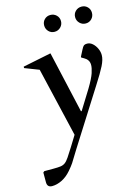

<svg xmlns="http://www.w3.org/2000/svg" viewBox="-163 -736 749 1048"><g transform="rotate(-15 211.0 -212.5)"><path d="M-2 240Q-30 240 -30 211V156L-23 150H28Q54 150 69 148Q84 146 95 138Q106 130 118.5 111.5Q131 93 151 61L188 1L96 -391L16 -422V-430L173 -462H176L255 -114H259L326 -222Q356 -272 365 -299.5Q374 -327 374 -344Q374 -360 366.5 -371Q359 -382 346 -389L332 -397V-402L350 -437Q358 -453 364 -457.5Q370 -462 382 -462Q399 -462 413 -449.5Q427 -437 435.5 -418.5Q444 -400 444 -381Q444 -356 427 -322Q410 -288 372 -229L177 79Q162 102 153.5 117Q145 132 135 147Q125 162 107 183Q82 212 53.5 226Q25 240 -2 240ZM229 -570Q209 -570 195.5 -584Q182 -598 182 -618Q182 -638 195.5 -651.5Q209 -665 229 -665Q249 -665 263 -651.5Q277 -638 277 -618Q277 -598 263 -584Q249 -570 229 -570ZM405 -570Q385 -570 371 -584Q357 -598 357 -618Q357 -638 371 -651.5Q385 -665 405 -665Q425 -665 438.5 -651.5Q452 -638 452 -618Q452 -598 438.5 -584Q425 -570 405 -570Z"/></g></svg>

Font: Spectral Medium
Style: Italic
Weight: 500
Italic angle: -10°
Designer: Jean-Baptiste Levee
Foundry: Production Type
Version: Version 2.001